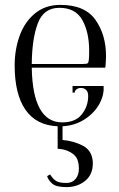

<svg xmlns="http://www.w3.org/2000/svg" viewBox="-20 -507 489 786"><path d="M414 -278Q414 -263 412 -239L411 -230H110Q114 -6 235 -6Q289 -6 315 -39Q341 -72 341 -114Q341 -131 332.5 -139Q324 -147 311 -147Q301 -147 293.5 -141.5Q286 -136 286 -128H277V-155H404Q407 -118 386.5 -81Q366 -44 326.5 -18.5Q287 7 236 10V66Q281 70 317.5 88.5Q354 107 359 148Q360 153 360 162Q360 208 328.5 233.5Q297 259 252 259Q209 259 193 244Q177 229 173 214L185 207Q197 226 210 234Q223 242 252 242Q276 242 289.5 225.5Q303 209 303 183Q303 166 299 153Q293 130 269 116.5Q245 103 216 102V10Q128 6 84 -58Q40 -122 40 -239Q40 -303 60 -359.5Q80 -416 122.5 -451.5Q165 -487 227 -487Q328 -487 371 -425.5Q414 -364 414 -278ZM345 -299Q345 -375 317 -425Q289 -475 223 -475Q159 -475 135 -412Q111 -349 110 -245H318Q336 -245 339.5 -248.5Q343 -252 344 -266Q345 -277 345 -299Z"/></svg>

Font: Viaoda Libre
Style: Regular
Weight: 400
Designer: Gydient
Version: Version 2.000